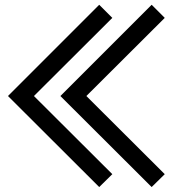

<svg xmlns="http://www.w3.org/2000/svg" viewBox="-20 -753 707 787"><path d="M12.7 -359.4 386.7 -733.4 440.4 -679.7 119.1 -359.4 440.4 -39.1 386.7 13.7ZM227.5 -359.4 601.6 -733.4 655.3 -679.7 334 -359.4 655.3 -39.1 601.6 13.7Z"/></svg>

Font: RobotoJAA
Style: Medium
Weight: 500
Version: Version 2.05; 2016-11-05